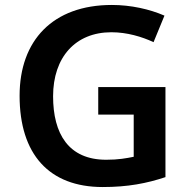

<svg xmlns="http://www.w3.org/2000/svg" viewBox="-20 -744 765 774"><path d="M376 -393V-282H519V-112C489 -106 458 -100 408 -100C256 -100 194 -205 194 -356C194 -513 284 -614 429 -614C492 -614 552 -596 599 -574L643 -681C583 -707 508 -724 431 -724C193 -724 59 -581 59 -358C59 -122 178 10 394 10C496 10 572 -5 647 -30V-393Z"/></svg>

Font: Noto Sans Thaana SemiBold
Style: Regular
Weight: 600
Designer: David Williams
Foundry: Google Inc.
Version: Version 3.001